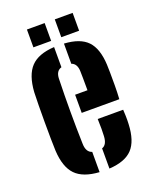

<svg xmlns="http://www.w3.org/2000/svg" viewBox="-139 -805 707 890"><g transform="rotate(-20 215.0 -360.0)"><path d="M37.5 -154.5Q36.5 -177.5 36 -215.8Q35.5 -254 35.5 -297.5Q35.5 -341 36 -380Q36.5 -419 37.5 -443.5Q43 -526.5 79.8 -565.2Q116.5 -604 195.5 -608.5V-509Q167.5 -501 166.5 -463Q162 -301 166.5 -141.5Q167.5 -100 195.5 -91.5V8.5Q115.5 3.5 78.8 -34.8Q42 -73 37.5 -154.5ZM211.5 -278V-367.5H272.5Q272.5 -401 272.2 -427.8Q272 -454.5 271.5 -463Q270 -499.5 244 -508.5V-608Q322.5 -603.5 358.2 -566Q394 -528.5 398 -448.5Q398.5 -436.5 399 -408.2Q399.5 -380 399.2 -345Q399 -310 397 -278ZM244 8.5V-91Q269.5 -99.5 271.5 -141.5Q273.5 -171 271.5 -226H397Q398 -216.5 398.5 -194.2Q399 -172 398 -154.5Q394.5 -72.5 358.5 -34.2Q322.5 4 244 8.5ZM242.5 -640V-728H330.5V-640ZM105 -640V-728H192.5V-640Z"/></g></svg>

Font: Big Shoulders Stencil Display ExtraBold
Style: Regular
Weight: 800
Designer: Patric King
Foundry: XO Type Co
Version: Version 1.000